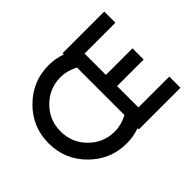

<svg xmlns="http://www.w3.org/2000/svg" viewBox="-148 -1043 1336 1336"><g transform="rotate(-45 520.0 -375.0)"><path d="M976.2 -640H672.5V-430H933.8V-320H672.5V-110H976.2V0H566.2V-12.5Q506.2 10 438.8 10Q280 10 166.9 -102.5Q53.8 -215 53.8 -375Q53.8 -535 166.9 -647.5Q280 -760 438.8 -760Q506.2 -760 566.2 -737.5V-750H976.2ZM438.8 -107.5Q502.5 -107.5 566.2 -141.2V-608.8Q502.5 -642.5 438.8 -642.5Q327.5 -642.5 249.4 -564.4Q171.2 -486.2 171.2 -375Q171.2 -263.8 249.4 -185.6Q327.5 -107.5 438.8 -107.5Z"/></g></svg>

Font: Now Medium
Style: Regular
Weight: 500
Designer: Alfredo Marco Pradil
Foundry: Alfredo Marco Pradil
Version: Version 1.002;PS 001.002;hotconv 1.0.88;makeotf.lib2.5.64775